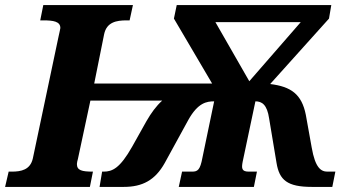

<svg xmlns="http://www.w3.org/2000/svg" viewBox="-44 -734 1373 754"><path d="M-24 0H309L321 -60C277 -60 258 -65 258 -90C258 -94 260 -104 262 -110L311 -339H593C569 -317 550 -291 531 -258L475 -158C427 -73 397 -60 363 -60H357L347 0H442C515 0 565 -26 603 -94L695 -262C733 -331 768 -336 797 -336L751 -115C742 -66 732 -60 710 -60H671L658 0H953L965 -60H933C905 -60 904 -73 909 -99L959 -336C984 -336 1005 -324 1013 -268L1042 -94C1053 -27 1084 0 1181 0H1261L1273 -60H1242C1217 -60 1194 -74 1180 -155L1157 -283C1141 -364 1099 -394 1017 -404L1248 -661L1257 -714H650L639 -661L789 -406H326L365 -600C375 -647 413 -654 453 -654H465L478 -714H126L114 -654H126C165 -654 193 -650 193 -624C193 -620 190 -611 185 -586L85 -112C75 -67 39 -60 2 -60H-10ZM935 -415 802 -647H1137Z"/></svg>

Font: Noto Serif SemiCondensed Black
Style: Italic
Weight: 900
Width: 4
Italic angle: -12°
Designer: Monotype Design Team
Foundry: Monotype Imaging Inc.
Version: Version 2.014